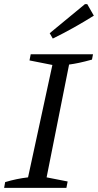

<svg xmlns="http://www.w3.org/2000/svg" viewBox="-31 -911 475 931"><path d="M-11 0 -6 -28Q51 -45 105 -51L223 -596L112 -618L118 -648H420L415 -622Q379 -612 353 -606.5Q327 -601 304 -598L195 -51L297 -31L291 0ZM225 -724 210 -750 381 -891H392L424 -835Q376 -805 327 -777.5Q278 -750 225 -724Z"/></svg>

Font: Piazzolla
Style: Italic
Weight: 400
Italic angle: -11.3°
Designer: Juan Pablo del Peral
Foundry: Huerta Tipografica
Version: Version 1.330